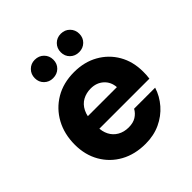

<svg xmlns="http://www.w3.org/2000/svg" viewBox="-191 -842 994 994"><g transform="rotate(-45 306.0 -345.0)"><path d="M313 12Q235 12 176 -20.5Q117 -53 83.5 -111Q50 -169 50 -244Q50 -322 83 -382.5Q116 -443 175 -478Q234 -513 313 -513Q388 -513 445.5 -480.5Q503 -448 535.5 -391.5Q568 -335 568 -261Q568 -251 567.5 -238.5Q567 -226 565 -213H156V-301H415Q412 -342 384 -367Q356 -392 314 -392Q281 -392 254.5 -377.5Q228 -363 213 -333Q198 -303 198 -257V-228Q198 -193 211.5 -166.5Q225 -140 251 -125Q277 -110 311 -110Q344 -110 365.5 -123.5Q387 -137 399 -159H553Q538 -111 504 -72Q470 -33 421.5 -10.5Q373 12 313 12ZM214 -567Q186 -567 166.5 -586Q147 -605 147 -634Q147 -663 166.5 -682.5Q186 -702 214 -702Q244 -702 263.5 -682.5Q283 -663 283 -634Q283 -605 263.5 -586Q244 -567 214 -567ZM405 -567Q376 -567 356.5 -586Q337 -605 337 -634Q337 -663 356.5 -682.5Q376 -702 405 -702Q434 -702 453.5 -682.5Q473 -663 473 -634Q473 -605 453.5 -586Q434 -567 405 -567Z"/></g></svg>

Font: DM Sans 18pt Black
Style: Regular
Weight: 900
Designer: Colophon Foundry, Jonny Pinhorn
Foundry: Colophon Foundry
Version: Version 4.004;gftools[0.9.30]